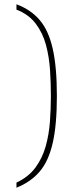

<svg xmlns="http://www.w3.org/2000/svg" viewBox="-20 -764 318 898"><path d="M57 90Q113 64 145.5 20Q178 -24 193.5 -79Q209 -134 213.5 -194.5Q218 -255 218 -315Q218 -375 214 -436.5Q210 -498 195 -554Q180 -610 147 -653.5Q114 -697 57 -719V-744Q124 -719 165.5 -670.5Q207 -622 226.5 -536.5Q246 -451 246 -315Q246 -180 226.5 -95Q207 -10 165.5 38.5Q124 87 57 114Z"/></svg>

Font: Noto Rashi Hebrew Thin
Style: Regular
Weight: 250
Version: Version 1.006